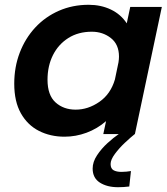

<svg xmlns="http://www.w3.org/2000/svg" viewBox="-20 -560 699 802"><path d="M249.5 11Q190.5 11 142.8 -13.2Q95 -37.5 67.2 -86.8Q39.5 -136 39.5 -210.5Q39.5 -280 62.5 -340Q85.5 -400 127.2 -445Q169 -490 226 -515Q283 -540 350.5 -540Q401.5 -540 443 -520.2Q484.5 -500.5 509.5 -462.5L524 -531H656L543.5 0H411.5L423 -54Q386 -22 341.2 -5.5Q296.5 11 249.5 11ZM178.5 -227Q178.5 -162.5 212 -132.2Q245.5 -102 296 -102Q348 -102 395 -134.5Q442 -167 460 -228L475 -300Q477 -313.5 477 -323.5Q477 -374.5 443.2 -401Q409.5 -427.5 363.5 -427.5Q307 -427.5 265.5 -401.2Q224 -375 201.2 -329.8Q178.5 -284.5 178.5 -227ZM527 154.5 520 219Q497 222 473 222Q427.5 222 397.2 202.8Q367 183.5 367 144Q367 116.5 385.2 88.8Q403.5 61 429 37.8Q454.5 14.5 476 0H543Q526 13.5 502 36Q478 58.5 460 82.8Q442 107 442 125Q442 144 454.2 151Q466.5 158 487.5 158Q497 158 507.8 157Q518.5 156 527 154.5Z"/></svg>

Font: Epilogue SemiBold
Style: Italic
Weight: 600
Italic angle: -12°
Designer: Tyler Finck
Foundry: Etcetera Type Co
Version: Version 2.111; ttfautohint (v1.8.3)